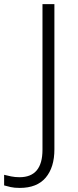

<svg xmlns="http://www.w3.org/2000/svg" viewBox="-108 -734 380 936"><path d="M-11.7 182.1Q-38.1 182.1 -55.9 178Q-73.7 173.8 -87.9 169.9V118.2Q-72.8 122.1 -53.7 126Q-34.7 129.9 -12.7 129.9Q99.1 129.9 99.1 -3.9V-713.9H157.2V-5.9Q157.2 82 114.7 132.1Q72.3 182.1 -11.7 182.1Z"/></svg>

Font: Nokora Light
Style: Regular
Weight: 300
Designer: Danh Hong
Version: Version 8.000; ttfautohint (v1.8.3)